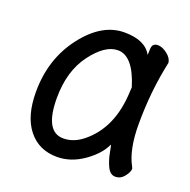

<svg xmlns="http://www.w3.org/2000/svg" viewBox="-99 -588 698 707"><g transform="rotate(20 250.0 -234.0)"><path d="M195 24Q124 24 82.5 -28Q41 -80 41 -175Q41 -304 113 -398Q185 -492 273 -492Q355 -492 381 -443Q381 -445 382 -467.5Q383 -490 405 -490Q422 -490 441.5 -475Q461 -460 463 -442Q437 -322 437 -193Q437 -93 468 -37L471 -30Q471 -17 457 1Q443 19 422 19Q402 19 390.5 -4.5Q379 -28 373.5 -57.5Q368 -87 367 -87Q348 -45 298.5 -10.5Q249 24 195 24ZM194 -48Q234 -48 270 -77Q361 -150 366 -296Q366 -304 367 -311Q333 -422 273 -422Q223 -422 172 -354Q121 -286 121 -180Q121 -48 194 -48Z"/></g></svg>

Font: LXGW WenKai Mono Medium
Style: Regular
Weight: 500
Monospace: yes
Designer: LXGW / Fontworks Inc.
Foundry: LXGW / Fontworks Inc.
Version: Version 1.520; June 14, 2025